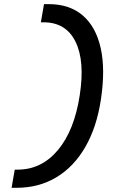

<svg xmlns="http://www.w3.org/2000/svg" viewBox="-20 -811 626 929"><path d="M36.1 97.7 51.3 9.8H64.9Q181.2 9.8 260.5 -85.2Q339.8 -180.2 365.7 -349.6Q391.6 -516.1 345.2 -609.6Q298.8 -703.1 190.9 -703.1H177.7L192.9 -791H215.8Q316.9 -791 380.6 -736.1Q444.3 -681.2 467.3 -578.1Q490.2 -475.1 468.3 -330.1Q448.2 -195.8 392.8 -99.9Q337.4 -3.9 252.7 46.9Q168 97.7 59.6 97.7Z"/></svg>

Font: Cascadia Mono PL
Style: Italic
Weight: 400
Italic angle: -10°
Monospace: yes
Designer: Aaron Bell
Foundry: Saja Typeworks
Version: Version 2404.023; ttfautohint (v1.8.4)